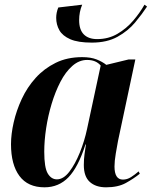

<svg xmlns="http://www.w3.org/2000/svg" viewBox="-20 -790 648 820"><path d="M372 -608Q313 -608 280 -622.5Q247 -637 233.5 -661Q220 -685 220 -714Q220 -736 229 -758L331 -770Q318 -739 318 -704Q318 -663 338 -643Q358 -623 395 -623Q443 -623 481.5 -645.5Q520 -668 549 -702Q578 -736 597 -770L608 -762Q587 -730 557 -694Q527 -658 482 -633Q437 -608 372 -608ZM170 10Q99 10 63 -38.5Q27 -87 27 -174Q27 -217 38.5 -267.5Q50 -318 73 -367.5Q96 -417 132 -457Q168 -497 217.5 -521.5Q267 -546 331 -546Q368 -546 393 -536Q418 -526 434 -513L529 -536H558L484 -188Q480 -167 474.5 -134.5Q469 -102 469 -79Q469 -23 505 -23Q523 -23 539.5 -33.5Q556 -44 572 -58L577 -48Q551 -27 517.5 -8.5Q484 10 433 10Q389 10 363.5 -13Q338 -36 338 -85Q338 -111 341 -131.5Q344 -152 347 -173H345Q314 -76 272.5 -33Q231 10 170 10ZM223 -24Q251 -24 276 -56.5Q301 -89 321 -138.5Q341 -188 352 -240L410 -510Q390 -534 352 -534Q318 -534 289 -508.5Q260 -483 238 -440.5Q216 -398 200.5 -346.5Q185 -295 177 -242Q169 -189 169 -142Q169 -74 184 -49Q199 -24 223 -24Z"/></svg>

Font: Noto Serif Display SemiCondensed
Style: Bold Italic
Weight: 700
Width: 4
Italic angle: -12°
Designer: Monotype Design Team
Foundry: Monotype Imaging Inc.
Version: Version 2.009